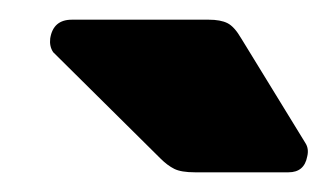

<svg xmlns="http://www.w3.org/2000/svg" viewBox="-20 -770 333 195"><path d="M178 -595Q164 -595 157 -598.5Q150 -602 143 -609L34 -717Q30 -723 31 -731Q34 -750 53 -750H192Q204 -750 211 -746.5Q218 -743 225 -731L290 -625Q294 -619 292 -611Q289 -595 273 -595Z"/></svg>

Font: Rubik
Style: Bold Italic
Weight: 700
Italic angle: -12°
Designer: Hubert and Fischer
Foundry: Hubert and Fischer
Version: Version 2.300;gftools[0.9.30]